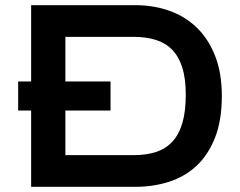

<svg xmlns="http://www.w3.org/2000/svg" viewBox="-20 -720 925 740"><path d="M100 0V-294H50V-406H100V-700H502Q572 -700 632.8 -678.5Q693.5 -657 738.5 -613.5Q783.5 -570 809.2 -504.2Q835 -438.5 835 -350Q835 -256 808.8 -189.5Q782.5 -123 737.5 -81Q692.5 -39 631.8 -19.5Q571 0 502 0ZM232 -122H494Q543.5 -122 581.2 -134.2Q619 -146.5 644.5 -174.2Q670 -202 683 -246.5Q696 -291 696 -355Q696 -416.5 682.8 -459Q669.5 -501.5 643.8 -528Q618 -554.5 580.5 -566.2Q543 -578 494 -578H232V-406H406V-294H232Z"/></svg>

Font: Science Gothic
Style: Regular
Weight: 400
Designer: Thomas Phinney, Vassil Kateliev, Brandon Buerkle
Foundry: Font Detective LLC
Version: Version 1.018